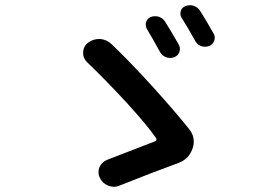

<svg xmlns="http://www.w3.org/2000/svg" viewBox="-20 -760 1040 732"><path d="M540 -649.4Q533.2 -662.1 537.1 -675.8Q541 -689.5 554.7 -695.3Q562.5 -698.2 571.3 -698.2Q578.1 -698.2 585 -696.3Q600.6 -691.4 609.4 -677.7Q634.8 -636.7 661.1 -590.8Q668.9 -577.1 664.1 -562.5Q659.2 -547.9 644.5 -542Q629.9 -536.1 614.3 -541.5Q598.6 -546.9 590.8 -560.5Q561.5 -614.3 540 -649.4ZM672.9 -691.4Q665 -703.1 668.9 -717.3Q672.9 -731.4 686.5 -736.3Q695.3 -740.2 704.1 -740.2Q710.9 -740.2 716.8 -738.3Q733.4 -733.4 742.2 -719.7Q767.6 -679.7 793.9 -632.8Q798.8 -625 798.8 -616.2Q798.8 -611.3 796.9 -605.5Q792 -590.8 778.3 -585Q762.7 -579.1 747.6 -584Q732.4 -588.9 724.6 -603.5Q695.3 -656.2 672.9 -691.4ZM702.1 -266.6Q718.8 -245.1 718.8 -220.7Q718.8 -207 713.9 -193.4Q700.2 -153.3 660.2 -138.7Q563.5 -103.5 436.5 -52.7Q425.8 -47.9 414.1 -47.9Q404.3 -47.9 393.6 -51.8Q371.1 -60.5 361.3 -81.1Q355.5 -91.8 355.5 -103.5Q355.5 -112.3 358.4 -121.1Q367.2 -141.6 387.7 -150.4Q539.1 -209 572.3 -221.7Q575.2 -222.7 576.2 -226.1Q577.1 -229.5 575.2 -233.4Q539.1 -285.2 463.9 -367.2Q388.7 -449.2 311.5 -523.4Q296.9 -538.1 296.9 -557.6Q296.9 -583 316.4 -597.7Q335 -611.3 357.4 -611.3Q359.4 -611.3 362.3 -611.3Q386.7 -609.4 405.3 -591.8Q481.4 -518.6 564.9 -426.3Q648.4 -334 702.1 -266.6Z"/></svg>

Font: Gen Jyuu GothicX Medium
Style: Regular
Weight: 500
Designer: Ryoko NISHIZUKA (kana &amp; ideographs); Paul D. Hunt (Latin, Greek &amp; Cyrillic); Wenlong ZHANG (bopomofo); Sandoll C
Version: Version 1.058.20140828